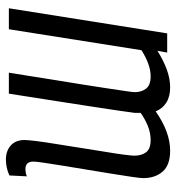

<svg xmlns="http://www.w3.org/2000/svg" viewBox="7 -593 596 650"><g transform="rotate(90 305.0 -268.0)"><path d="M520 10Q491 10 472.5 -6.5Q454 -23 454 -53Q454 -64 457.5 -92.5Q461 -121 467.5 -160Q474 -199 480.5 -242Q487 -285 493.5 -323.5Q500 -362 503.5 -389Q507 -416 507 -425Q507 -449 495.5 -464.5Q484 -480 454 -480Q430 -480 406.5 -470.5Q383 -461 362 -446Q362 -438 362 -425Q360 -408 354 -368Q348 -328 340 -275.5Q332 -223 323.5 -169Q315 -115 308 -70Q301 -25 297 0H226Q230 -23 236 -62Q242 -101 249.5 -147Q257 -193 264.5 -239.5Q272 -286 278 -326Q284 -366 288 -393Q292 -420 292 -426Q292 -449 280 -464.5Q268 -480 239 -480Q217 -480 194.5 -471.5Q172 -463 150 -449L79 0H8L93 -536H158L152 -503Q184 -523 215 -534.5Q246 -546 276 -546Q307 -546 327.5 -533Q348 -520 357 -497Q427 -546 490 -546Q539 -546 561 -520.5Q583 -495 583 -455Q583 -446 579 -418Q575 -390 568.5 -350.5Q562 -311 555 -268Q548 -225 541.5 -186Q535 -147 531 -119Q527 -91 527 -83Q527 -56 553 -56Q558 -56 564 -57Q570 -58 577 -61L574 -2Q562 4 547.5 7Q533 10 520 10Z"/></g></svg>

Font: Georama SemiCondensed
Style: Italic
Weight: 400
Width: 4
Italic angle: -9°
Designer: Jean-Baptiste Levee
Foundry: Production Type
Version: Version 1.000